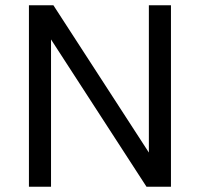

<svg xmlns="http://www.w3.org/2000/svg" viewBox="-20 -710 760 730"><path d="M90 0V-690H183L546 -130V-690H630V0H537L174 -560V0Z"/></svg>

Font: Oxanium
Style: Regular
Weight: 400
Designer: Severin Meyer
Version: Version 1.001